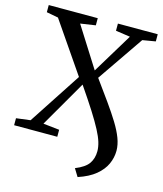

<svg xmlns="http://www.w3.org/2000/svg" viewBox="-135 -842 969 1141"><g transform="rotate(15 350.0 -271.5)"><path d="M451.5 200 422.5 153Q482 129 503.8 97.2Q525.5 65.5 525.5 21.5Q525.5 -4 516.5 -34Q507.5 -64 486.2 -104.5Q465 -145 429 -201.8Q393 -258.5 338 -338.5L173.5 -54L273 -43V0H7.5V-43L94.5 -54L305.5 -376.5L93.5 -685.5L21.5 -699V-743H323V-699L230 -685L386 -438.5L536 -686L447 -699V-743H692V-699L612 -685.5L417 -401.5Q466.5 -333.5 506.5 -277.5Q546.5 -221.5 575.2 -174.8Q604 -128 619.2 -87.8Q634.5 -47.5 634.5 -10.5Q634.5 31.5 616.5 71.5Q598.5 111.5 558.2 144.8Q518 178 451.5 200Z"/></g></svg>

Font: Merriweather 48pt Medium
Style: Regular
Weight: 500
Version: Version 2.100